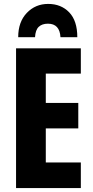

<svg xmlns="http://www.w3.org/2000/svg" viewBox="-20 -961 474 981"><path d="M393 0H62V-714H393V-585H214V-435H380V-305H214V-131H393ZM226 -941Q292 -941 333.5 -898Q375 -855 375 -771H289Q285 -840 225 -840Q195 -840 178 -824Q161 -808 159 -771H73Q73 -849 117 -895Q161 -941 226 -941Z"/></svg>

Font: Noto Sans ExtraCondensed ExtraBold
Style: Regular
Weight: 800
Width: 2
Designer: Monotype Design Team
Foundry: Monotype Imaging Inc.
Version: Version 2.013; ttfautohint (v1.8.4.7-5d5b)